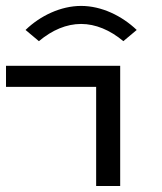

<svg xmlns="http://www.w3.org/2000/svg" viewBox="-20 -619 540 639"><path d="M250 -539.3C297.6 -539.3 346.4 -519.1 390.5 -482L435 -519.3C385.6 -566.4 318 -599.3 250 -599.3C182 -599.3 113.5 -566.3 65 -519.3L109.5 -482C153.6 -519.1 201.4 -539.3 250 -539.3ZM300 0H380V-400H0V-330H300Z"/></svg>

Font: KetosagCBd
Style: Regular
Weight: 500
Designer: gluk
Foundry: gluk
Version: Version 00.0024